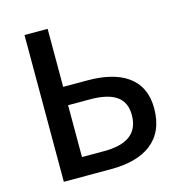

<svg xmlns="http://www.w3.org/2000/svg" viewBox="-109 -833 876 930"><g transform="rotate(-15 329.5 -368.0)"><path d="M335 0C499 0 612 -68 612 -231C612 -383 498 -445 335 -445H213V-736H97V0ZM322 -353C440 -353 499 -314 499 -228C499 -134 437 -93 324 -93H213V-353Z"/></g></svg>

Font: Kinto Sans Med
Style: Regular
Weight: 500
Designer: Authors: Ryoko NISHIZUKA  (kana & ideographs); Paul D. Hunt (Latin, Greek & Cyrillic); Wenlong ZHANG  (bopomofo); Sandol
Foundry: Adobe Systems Incorporated, ookami Inc.
Version: Version 0.001